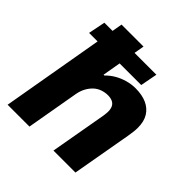

<svg xmlns="http://www.w3.org/2000/svg" viewBox="-192 -869 1013 1013"><g transform="rotate(45 314.5 -362.0)"><path d="M17 0 143 -724H307L263 -470H269Q289 -491 315.5 -506.5Q342 -522 372.5 -530.5Q403 -539 433 -539Q482 -539 516.5 -523.5Q551 -508 570 -477.5Q589 -447 589 -400Q589 -385 587 -368.5Q585 -352 582 -334L523 0H359L415 -317Q416 -326 417 -334Q418 -342 418 -349Q418 -370 411 -383.5Q404 -397 390 -403.5Q376 -410 356 -410Q334 -410 313 -402.5Q292 -395 276 -380Q260 -365 248.5 -344Q237 -323 232 -297L180 0ZM53 -572 72 -667H460L442 -572Z"/></g></svg>

Font: Archivo SemiBold ExtraBold
Style: Italic
Weight: 800
Italic angle: -10°
Version: Version 2.001